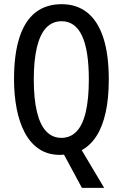

<svg xmlns="http://www.w3.org/2000/svg" viewBox="-20 -745 597 935"><path d="M509.8 -357.9Q509.8 -267.1 494.6 -198Q479.5 -128.9 450 -82.8Q420.4 -36.6 377.9 -13.7L487.3 169.9H378.9L291.5 7.8Q288.6 8.3 283 8.8Q277.3 9.3 272.9 9.3Q212.9 9.3 170.2 -19.5Q127.4 -48.3 100.6 -99.1Q73.7 -149.9 61 -216.6Q48.3 -283.2 48.3 -358.9Q48.3 -480.5 74.5 -561.8Q100.6 -643.1 152.1 -683.8Q203.6 -724.6 280.3 -724.6Q354 -724.6 405.3 -683.6Q456.5 -642.6 483.2 -561Q509.8 -479.5 509.8 -357.9ZM144.5 -357.9Q144.5 -264.6 159.7 -201.2Q174.8 -137.7 204.8 -105.7Q234.9 -73.7 278.8 -73.7Q323.2 -73.7 353 -105Q382.8 -136.2 397.7 -199.7Q412.6 -263.2 412.6 -357.9Q412.6 -500 379.4 -570.8Q346.2 -641.6 280.3 -641.6Q234.9 -641.6 204.8 -609.6Q174.8 -577.6 159.7 -514.4Q144.5 -451.2 144.5 -357.9Z"/></svg>

Font: Open Sans Condensed Medium
Style: Regular
Weight: 500
Width: 3
Designer: Monotype Design Team
Foundry: Monotype Imaging Inc.
Version: Version 3.000